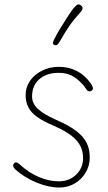

<svg xmlns="http://www.w3.org/2000/svg" viewBox="-20 -834 487 862"><path d="M387 -460Q392 -452 394 -448.5Q396 -445 397 -440Q398 -436 396 -432Q394 -428 390 -426Q386 -424 381 -424Q373 -424 367 -434Q361 -444 351 -455Q326 -483 301 -495Q276 -507 244 -507Q189 -507 156.5 -478.5Q124 -450 124 -401Q124 -370 149 -346Q174 -322 232 -296Q288 -272 321 -247Q354 -222 368.5 -193.5Q383 -165 383 -127Q383 -90 364.5 -59Q346 -28 315 -10Q284 8 246 8Q199 8 145 -14Q91 -36 49 -73Q44 -78 41.5 -82.5Q39 -87 39 -91Q39 -96 43 -100.5Q47 -105 51 -105Q56 -105 61.5 -101.5Q67 -98 74 -91Q112 -57 156.5 -38.5Q201 -20 244 -20Q291 -20 322 -50Q353 -80 353 -125Q353 -172 321.5 -206Q290 -240 218 -271Q173 -290 146 -309.5Q119 -329 107 -353Q95 -377 95 -407Q95 -443 115 -471.5Q135 -500 169 -517Q203 -534 245 -534Q289 -534 325.5 -515Q362 -496 387 -460ZM248 -647Q241 -635 235 -632Q229 -629 222 -633Q216 -637 218 -644Q220 -651 224 -659Q236 -683 253 -710.5Q270 -738 285.5 -762Q301 -786 311 -798Q322 -811 329 -813.5Q336 -816 343 -810Q351 -804 350.5 -796.5Q350 -789 341 -779Q311 -746 291 -717Q271 -688 248 -647Z"/></svg>

Font: Playpen Sans Thin
Style: Regular
Weight: 250
Designer: Laura Meseguer, Veronika Burian, José Scaglione
Foundry: TypeTogether
Version: Version 1.001